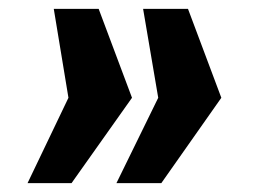

<svg xmlns="http://www.w3.org/2000/svg" viewBox="-20 -471 579 432"><path d="M242 -59 336 -251 302 -451H403L478 -251L343 -59ZM42 -59 134 -251 101 -451H202L277 -251L141 -59Z"/></svg>

Font: Public Sans Thin Black
Style: Italic
Weight: 900
Italic angle: -8°
Version: Version 2.001